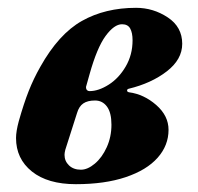

<svg xmlns="http://www.w3.org/2000/svg" viewBox="-20 -457 506 491"><path d="M21 -104Q21 -121 28 -147Q41 -193 53.5 -224.5Q66 -256 83 -286Q130 -370 189.5 -403.5Q249 -437 328 -437Q372 -437 409 -412.5Q446 -388 446 -345Q446 -305 406.5 -274.5Q367 -244 309 -230Q305 -229 305 -225.5Q305 -222 310 -221Q348 -216 379.5 -188.5Q411 -161 411 -125Q411 -85 383 -53.5Q355 -22 301.5 -4Q248 14 174 14Q102 14 61.5 -18.5Q21 -51 21 -104ZM319 -354Q319 -373 313 -384Q307 -395 292 -395Q272 -395 250 -365Q228 -335 209 -267L200 -235V-233Q200 -229 202.5 -226.5Q205 -224 209 -224Q232 -224 258 -240.5Q284 -257 301.5 -287Q319 -317 319 -354ZM265 -138Q265 -169 253.5 -184.5Q242 -200 223 -200Q204 -200 193 -192.5Q182 -185 177 -168L147 -74Q145 -66 145 -61Q145 -45 156.5 -34Q168 -23 187 -23Q204 -23 222.5 -38.5Q241 -54 253 -80.5Q265 -107 265 -138Z"/></svg>

Font: EB Garamond ExtraBold
Style: Italic
Weight: 800
Italic angle: -17.2°
Designer: Georg Duffner and Octavio Pardo
Foundry: Georg Duffner
Version: Version 1.000